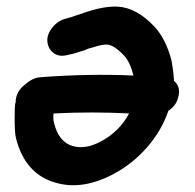

<svg xmlns="http://www.w3.org/2000/svg" viewBox="-20 -554 587 577"><path d="M147 -5Q228 19 323 -32Q379 -62 422.5 -112Q466 -162 486 -221Q509 -236 515 -260Q525 -292 503 -311Q501 -343 495 -374Q478 -437 445 -473Q391 -531 334 -534Q295 -536 243 -519L207 -507Q190 -501 178 -498Q154 -492 138 -472Q120 -450 122.5 -428Q125 -406 142 -394Q159 -382 184 -389Q201 -392 224 -400Q228 -401 234 -403L246 -408L257 -411Q287 -421 302 -420Q322 -419 352 -388Q371 -368 381 -327Q248 -333 102 -322Q78 -320 58 -302Q27 -280 27 -246Q25 -243 24.5 -228.5Q24 -214 24 -196Q24 -178 25 -162Q26 -146 28 -139Q55 -31 147 -5ZM199 -115Q156 -127 142 -186Q139 -198 141 -213Q257 -219 368 -213Q339 -159 285 -130Q238 -104 199 -115Z"/></svg>

Font: Balsamiq Sans
Style: Bold Italic
Weight: 700
Italic angle: -12°
Designer: Michael Angeles
Foundry: Balsamiq SRL
Version: Version 1.020; ttfautohint (v1.8.4.7-5d5b);gftools[0.9.26]